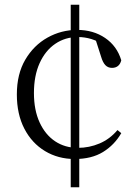

<svg xmlns="http://www.w3.org/2000/svg" viewBox="-20 -737 581 809"><path d="M314 52H278V-717H314ZM308 -581Q255 -581 213 -552.5Q171 -524 147 -471Q123 -418 123 -345Q123 -273 147 -221Q171 -169 212.5 -141.5Q254 -114 308 -114Q356 -114 399.5 -132.5Q443 -151 475 -189L491 -176Q462 -126 414 -96.5Q366 -67 295 -67Q225 -67 169.5 -100.5Q114 -134 82.5 -195Q51 -256 51 -339Q51 -425 86.5 -485.5Q122 -546 180 -578.5Q238 -611 305 -611Q373 -611 423 -577Q473 -543 491 -483Q487 -467 477 -459Q467 -451 452 -451Q435 -451 424 -462.5Q413 -474 406 -498L380 -579L424 -543Q393 -564 365 -572.5Q337 -581 308 -581Z"/></svg>

Font: Noto Serif KR ExtraLight Light
Style: Regular
Weight: 300
Version: Version 2.003-H1;hotconv 1.1.1;makeotfexe 2.6.0